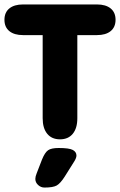

<svg xmlns="http://www.w3.org/2000/svg" viewBox="-31 -616 540 864"><path d="M161 -458V-84Q161 -39 181.5 -14Q202 11 239 11Q276 11 296.5 -14Q317 -39 317 -84V-458H405Q445 -458 467 -476Q489 -494 489 -527Q489 -560 467 -578Q445 -596 405 -596H73Q33 -596 11 -578Q-11 -560 -11 -527Q-11 -494 11 -476Q33 -458 73 -458ZM158 102 134 164Q131 171 129.5 177.5Q128 184 128 189Q128 205 140.5 216.5Q153 228 169 228Q208 228 224.5 218.5Q241 209 260 179L304 109Q313 94 313 84Q313 68 297 59Q281 50 233 50Q200 50 185.5 60Q171 70 158 102Z"/></svg>

Font: Beiruti Black
Style: Regular
Weight: 900
Designer: Arlette Boutros
Foundry: Boutros
Version: Version 1.41